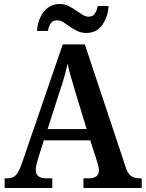

<svg xmlns="http://www.w3.org/2000/svg" viewBox="-20 -935 725 955"><path d="M3 0V-48H16Q42 -48 57.5 -62.5Q73 -77 89 -123L292 -714H402L605 -104Q615 -72 631.5 -60Q648 -48 675 -48H685V0H395V-48H422Q445 -48 458.5 -57.5Q472 -67 472 -88Q472 -99 468.5 -111.5Q465 -124 462 -134L429 -237H198L169 -145Q165 -133 161.5 -117.5Q158 -102 158 -90Q158 -48 209 -48H240V0ZM217 -293H411L355 -477Q343 -516 333 -551Q323 -586 316 -619Q309 -586 300 -553.5Q291 -521 278 -484ZM410 -771Q385 -771 365 -780.5Q345 -790 327.5 -802.5Q310 -815 295 -824.5Q280 -834 264 -834Q242 -834 231.5 -817.5Q221 -801 219 -781H164Q166 -817 180 -847.5Q194 -878 218 -896.5Q242 -915 276 -915Q300 -915 320 -905.5Q340 -896 357.5 -883.5Q375 -871 390.5 -861.5Q406 -852 420 -852Q442 -852 452.5 -868.5Q463 -885 466 -905H520Q517 -851 488.5 -811Q460 -771 410 -771Z"/></svg>

Font: Noto Serif Sinhala SemiCondensed SemiBold
Style: Regular
Weight: 600
Width: 4
Designer: Jelle Bosma - Monotype Design Team
Foundry: Monotype Imaging Inc.
Version: Version 2.007; ttfautohint (v1.8.4.7-5d5b)